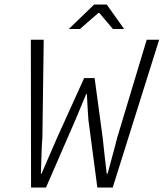

<svg xmlns="http://www.w3.org/2000/svg" viewBox="-20 -840 733 860"><path d="M288.1 -710 401.9 -819.8H458L536.1 -710H485.8L424.8 -782.2H420.9L337.9 -710ZM119.1 0 118.2 -662.1H175.8L169.9 -223.1Q167 -192.4 165.5 -136.2Q164.1 -80.1 163.1 -62H166Q174.3 -81.1 235.8 -223.1L356.9 -490.2H403.8L439.9 -223.1Q442.9 -192.9 449.7 -133.3Q456.5 -73.7 458 -62H461.9Q466.8 -80.1 475.6 -112.5Q484.4 -145 491.7 -172.1Q499 -199.2 504.9 -223.1L637.2 -662.1H692.9L484.9 0H416L376 -303.2Q373 -342.3 369.1 -418.9H366.2Q325.2 -319.8 317.9 -303.2L186 0Z"/></svg>

Font: Office Code Pro D Light Italic
Style: Regular
Weight: 300
Italic angle: -9°
Designer: Nathan Rutzky & Paul D. Hunt
Foundry: Adobe Systems Incorporated
Version: Version 1.004;PS 001.004;hotconv 1.0.70;makeotf.lib2.5.58329